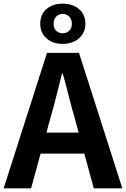

<svg xmlns="http://www.w3.org/2000/svg" viewBox="-24 -1030 689 1050"><path d="M319 -790Q264 -790 230 -820.5Q196 -851 196 -900Q196 -951 230 -980.5Q264 -1010 319 -1010Q373 -1010 408 -980.5Q443 -951 443 -900Q443 -851 408 -820.5Q373 -790 319 -790ZM319 -848Q339 -848 354 -861.5Q369 -875 369 -900Q369 -925 354 -939.5Q339 -954 319 -954Q298 -954 283.5 -939.5Q269 -925 269 -900Q269 -875 283.5 -861.5Q298 -848 319 -848ZM-4 0 233 -741H408L645 0H489L437 -190H198L146 0ZM230 -305H406L384 -386Q367 -444 351.5 -506.5Q336 -569 319 -628H315Q300 -567 284.5 -505.5Q269 -444 252 -386Z"/></svg>

Font: Source Han Sans TC
Style: Bold
Weight: 700
Designer: Ryoko NISHIZUKA Ë•øÂ°öÊ∂ºÂ≠ê (kana, bopomofo & ideographs); Paul D. Hunt (Latin, Greek & Cyrillic); Sandoll Communicatio
Foundry: Adobe
Version: Version 2.004;hotconv 1.0.118;makeotfexe 2.5.65603